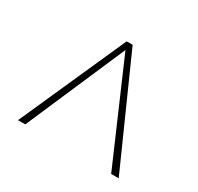

<svg xmlns="http://www.w3.org/2000/svg" viewBox="-98 -524 660 639"><g transform="rotate(30 231.5 -204.0)"><path d="M396 0 231 -381 66 0H38L220 -408H243L425 0Z"/></g></svg>

Font: Ysabeau Infant Extralight
Style: Regular
Weight: 200
Designer: Christian Thalmann (Catharsis Fonts)
Version: Version 0.003